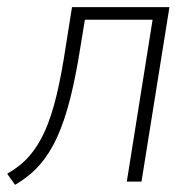

<svg xmlns="http://www.w3.org/2000/svg" viewBox="-28 -507 537 536"><path d="M14 9 -8 -22Q28 -42 53.5 -71Q79 -100 97.5 -141.5Q116 -183 130 -241.5Q144 -300 156 -380L173 -487H445L367 0H326L398 -452H209L197 -379Q184 -295 168 -232Q152 -169 131.5 -124Q111 -79 83 -47Q55 -15 14 9Z"/></svg>

Font: Nunito Sans 10pt Condensed ExtraLight
Style: Italic
Weight: 250
Width: 3
Italic angle: -9°
Designer: Vernon Adams
Foundry: Vernon Adams
Version: Version 3.101;gftools[0.9.27]